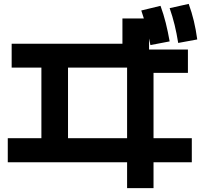

<svg xmlns="http://www.w3.org/2000/svg" viewBox="-20 -875 1040 988"><path d="M634 93V-40H20V-164H193V-527H40V-650H610V-780H747V-620H947V-500H770V-164H967V-40H770V93ZM330 -164H634V-527H330ZM754 -643Q745 -691 733.5 -734Q722 -777 707 -821L806 -845Q822 -801 833 -757Q844 -713 853 -662ZM897 -654Q889 -704 878.5 -747Q868 -790 853 -833L951 -855Q967 -811 977.5 -767Q988 -723 995 -672Z"/></svg>

Font: M PLUS 1
Style: Bold
Weight: 700
Designer: Coji Morishita
Foundry: UNDERFOREST DESIGN
Version: Version 1.001